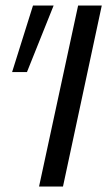

<svg xmlns="http://www.w3.org/2000/svg" viewBox="-20 -678 408 698"><path d="M264 -658H350L209 0H122ZM24 -416 100 -658H175L78 -416Z"/></svg>

Font: Ysabeau Medium
Style: Italic
Weight: 500
Italic angle: -12°
Designer: Christian Thalmann (Catharsis Fonts)
Version: Version 0.003